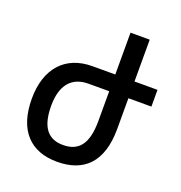

<svg xmlns="http://www.w3.org/2000/svg" viewBox="-130 -827 897 949"><g transform="rotate(20 318.0 -352.0)"><path d="M287 -406H396V-249C396 -125 351 -78 272 -78C193 -78 151 -128 151 -241C151 -349 199 -406 287 -406ZM276 -494C133 -494 49 -399 49 -241C49 -74 133 10 272 10C412 10 497 -68 497 -245V-406H618V-494H497V-714H396V-494Z"/></g></svg>

Font: Noto Sans Armenian Condensed Medium
Style: Regular
Weight: 500
Width: 3
Designer: Monotype Design Team
Foundry: Monotype Imaging Inc.
Version: Version 2.008